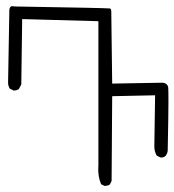

<svg xmlns="http://www.w3.org/2000/svg" viewBox="-20 -588 568 625"><path d="M320.8 17.1Q331.1 17.1 337.9 12.2L343.3 1L345.2 -274.9L484.9 -277.8Q482.4 -111.3 482.4 -110.8Q482.4 -94.7 490.2 -81.5L501.5 -75.7Q502.9 -75.2 504.4 -75.2Q513.7 -75.2 519 -80.6Q524.9 -88.4 525.9 -97.2Q528.3 -213.9 528.3 -255.1Q528.3 -296.4 527.6 -302.7Q526.9 -309.1 522.7 -313.2Q518.6 -317.4 510.3 -318.8L345.2 -315.9L342.3 -545.9V-546.4Q342.3 -547.9 342.3 -549.3Q342.3 -557.1 339.8 -559.6L337.4 -560.5Q324.7 -562 29.3 -566.9Q24.4 -567.9 20.3 -567.9Q16.1 -567.9 14.2 -565.4Q10.3 -562 10.3 -551.3Q10.3 -549.3 10.3 -546.9L6.3 -319.3Q6.3 -308.1 12.2 -299.3L23.9 -293.5Q24.4 -293.5 25.4 -293.5Q26.4 -293.5 27.8 -293.5Q29.3 -293.5 31 -293.7Q32.7 -293.9 33.9 -294.4Q35.2 -294.9 36.6 -295.4Q39.1 -296.9 41.5 -298.3L49.3 -313L52.2 -525.9L300.3 -519V-50.3Q299.8 -43.9 299.8 -35.6Q299.8 -27.3 301.5 -14.9Q303.2 -2.4 309.1 11.7L319.8 17.1Q320.3 17.1 320.8 17.1Z"/></svg>

Font: NaikaiFont
Style: Light
Weight: 300
Version: Version 1.89